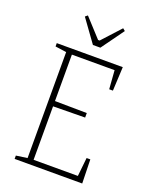

<svg xmlns="http://www.w3.org/2000/svg" viewBox="-144 -844 724 921"><g transform="rotate(20 218.5 -383.5)"><path d="M47 -17 104 -25V-566L47 -574V-591H384L378 -469H359L352 -564H134V-327L297 -325V-302L134 -300V-27H360L370 -122H389L392 0H47ZM130 -757 142 -767 228 -673H236L322 -767L334 -757L251 -642H213Z"/></g></svg>

Font: Grenze Thin
Style: Regular
Weight: 250
Designer: Renata Polastri
Foundry: Omnibus-Type
Version: Version 1.002; ttfautohint (v1.8)